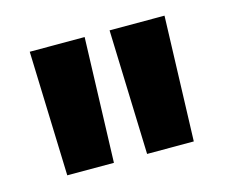

<svg xmlns="http://www.w3.org/2000/svg" viewBox="-57 -777 533 450"><g transform="rotate(-15 210.0 -551.5)"><path d="M46.4 -703.2H179.6L169.6 -400.7H56.4ZM240.1 -703.2H373.4L363.4 -400.7H250.1Z"/></g></svg>

Font: TASA Orbiter VF Text
Style: Regular
Weight: 400
Designer: Weizhong Zhang
Foundry: 本地遙控
Version: Version 1.001;Glyphs 3.2 (3192)